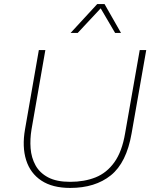

<svg xmlns="http://www.w3.org/2000/svg" viewBox="-20 -914 760 944"><path d="M325 10Q238 10 183.5 -26Q129 -62 108.5 -127Q88 -192 103 -278L171 -668H203L135 -278Q127 -230 130.5 -184.5Q134 -139 154.5 -101.5Q175 -64 216.5 -42Q258 -20 325 -20Q395 -20 450 -42Q505 -64 542.5 -116.5Q580 -169 595 -258L667 -668H699L627 -258Q602 -114 525 -52Q448 10 325 10ZM327 -752 458 -894H494L575 -752H546L475 -873L362 -752Z"/></svg>

Font: Gantari Thin
Style: Italic
Weight: 100
Italic angle: -10°
Designer: Anugrah Pasau
Foundry: Lafontype
Version: Version 1.000; ttfautohint (v1.8.4.7-5d5b)